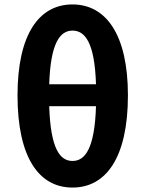

<svg xmlns="http://www.w3.org/2000/svg" viewBox="-20 -832 655 866"><path d="M307 14C458 14 557 -121 557 -402C557 -676 458 -812 307 -812C156 -812 59 -677 59 -402C59 -121 156 14 307 14ZM307 -106C251 -106 208 -160 202 -353H413C407 -160 363 -106 307 -106ZM202 -452C208 -641 252 -694 307 -694C363 -694 407 -641 413 -452Z"/></svg>

Font: Noto Sans CJK TC
Style: Bold
Weight: 700
Designer: Ryoko NISHIZUKA 西塚涼子 (kana, bopomofo & ideographs); Paul D. Hunt (Latin, Greek & Cyrillic); Sandoll Communications 산돌커뮤니
Foundry: Adobe
Version: Version 2.004;hotconv 1.0.118;makeotfexe 2.5.65603